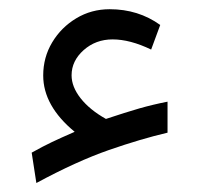

<svg xmlns="http://www.w3.org/2000/svg" viewBox="-20 -368 437 423"><path d="M137.7 -202.1Q137.7 -176.8 157.7 -151.4Q177.7 -126 213.4 -106Q257.3 -120.6 287.1 -129.2Q316.9 -137.7 349.1 -144V-75.7Q290.5 -62 219.7 -37.4Q148.9 -12.7 60.1 35.2L49.8 -31.7Q75.2 -45.9 94.2 -54.9Q113.3 -64 144.5 -77.6Q75.2 -134.8 75.2 -201.7Q75.2 -241.7 95 -274.7Q114.7 -307.6 147.9 -327.6Q181.2 -347.7 221.7 -347.7Q284.7 -347.7 333 -313L313 -258.8Q266.6 -281.2 228 -281.2Q190.9 -281.2 164.3 -257.6Q137.7 -233.9 137.7 -202.1Z"/></svg>

Font: Vazirmatn FD NL Light
Style: Regular
Weight: 300
Designer: Saber Rastikerdar
Foundry: Saber Rastikerdar
Version: Version 33.003